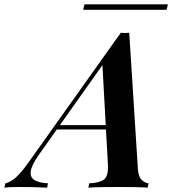

<svg xmlns="http://www.w3.org/2000/svg" viewBox="-111 -864 793 884"><path d="M67 -150Q34 -103 30.5 -75Q27 -47 48.5 -34.5Q70 -22 110 -20L106 0Q68 -2 37.5 -2.5Q7 -3 -20 -3Q-43 -3 -59 -2.5Q-75 -2 -91 0L-86 -20Q-70 -24 -54 -34.5Q-38 -45 -19.5 -65.5Q-1 -86 23 -120L445 -713Q454 -712 464.5 -712Q475 -712 484 -713L524 -84Q527 -48 542.5 -34.5Q558 -21 573 -20L569 0Q545 -2 507.5 -2.5Q470 -3 436 -3Q394 -3 356 -2.5Q318 -2 296 0L300 -20Q348 -22 368 -37.5Q388 -53 386 -104L360 -576L386 -600ZM156 -288H448L440 -268H138ZM662 -844 656 -819H272L278 -844Z"/></svg>

Font: Playfair Display SemiBold
Style: Italic
Weight: 600
Italic angle: -14°
Designer: Claus Eggers Sørensen
Foundry: Claus Eggers Sørensen
Version: Version 1.203